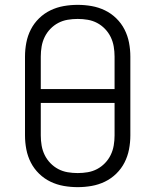

<svg xmlns="http://www.w3.org/2000/svg" viewBox="-20 -763 640 791"><path d="M300 8Q271 8 242.5 3Q214 -2 188 -14.5Q162 -27 141 -47.5Q120 -68 107 -93.5Q94 -119 88.5 -147.5Q83 -176 83 -205V-530Q83 -559 88.5 -587.5Q94 -616 107 -641.5Q120 -667 141 -687.5Q162 -708 188 -720.5Q214 -733 242.5 -738Q271 -743 300 -743Q329 -743 357.5 -738Q386 -733 412 -720.5Q438 -708 459 -687.5Q480 -667 493 -641.5Q506 -616 511.5 -587.5Q517 -559 517 -530V-205Q517 -176 511.5 -147.5Q506 -119 493 -93.5Q480 -68 459 -47.5Q438 -27 412 -14.5Q386 -2 357.5 3Q329 8 300 8ZM148 -396H452V-530Q452 -551 448.5 -571.5Q445 -592 436 -610.5Q427 -629 412.5 -644Q398 -659 380 -668.5Q362 -678 341.5 -681.5Q321 -685 300 -685Q279 -685 258.5 -681.5Q238 -678 220 -668.5Q202 -659 187.5 -644Q173 -629 164 -610.5Q155 -592 151.5 -571.5Q148 -551 148 -530ZM300 -50Q321 -50 341.5 -53.5Q362 -57 380 -66.5Q398 -76 412.5 -91Q427 -106 436 -124.5Q445 -143 448.5 -163.5Q452 -184 452 -205V-339H148V-205Q148 -184 151.5 -163.5Q155 -143 164 -124.5Q173 -106 187.5 -91Q202 -76 220 -66.5Q238 -57 258.5 -53.5Q279 -50 300 -50Z"/></svg>

Font: Iosevka Aile Custom Light
Style: Regular
Weight: 300
Designer: Belleve Invis
Foundry: Belleve Invis
Version: Version 17.0.2; ttfautohint (v1.8.3)